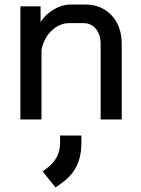

<svg xmlns="http://www.w3.org/2000/svg" viewBox="-20 -527 621 847"><path d="M70 -499H159V-430Q181 -464 217.5 -485.5Q254 -507 290 -507H356Q428 -507 472.5 -459Q517 -411 517 -333V0H424V-333Q424 -374 403 -399.5Q382 -425 348 -425H286Q243 -425 208 -392Q173 -359 163 -306V0H70ZM168 229 188 214Q245 172 245 104V71H339V104Q339 164 317 207.5Q295 251 249 283L225 300Z"/></svg>

Font: Bai Jamjuree Medium
Style: Regular
Weight: 500
Version: Version 1.000; ttfautohint (v1.6)